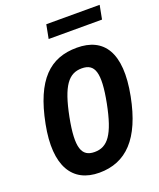

<svg xmlns="http://www.w3.org/2000/svg" viewBox="-169 -1041 959 1156"><g transform="rotate(-20 310.0 -463.0)"><path d="M598.5 -356C650.5 -623 565 -742 393.5 -742C222 -742 112 -641.5 60 -374.5C10 -119 94 12 265.5 12C436.5 12 549 -100.5 598.5 -356ZM449 -365C412 -177 364.5 -115 281 -115C198 -115 173 -177 209.5 -365C246.5 -553.5 295 -615 378.5 -615C462 -615 485.5 -553.5 449 -365ZM611.5 -937.5H269.5L252.5 -849H594.5Z"/></g></svg>

Font: Monaspace Neon
Style: Bold Italic
Weight: 700
Italic angle: -11°
Designer: Riley Cran & the Lettermatic Team
Foundry: Lettermatic
Version: Version 1.200 (Monaspace Neon)